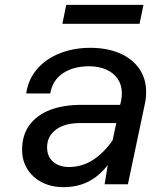

<svg xmlns="http://www.w3.org/2000/svg" viewBox="-20 -759 690 791"><path d="M424 -79Q388 -33 343.5 -10.5Q299 12 241 12Q192 12 153.5 -7.5Q115 -27 93 -62Q71 -97 71 -142Q71 -203 102 -244.5Q133 -286 187.5 -306.5Q242 -327 314 -327H475L479 -344Q482 -361 482 -375Q482 -409 465 -434Q448 -459 417.5 -472.5Q387 -486 347 -486Q282 -486 239 -457Q196 -428 187 -374H88Q96 -431 132 -473.5Q168 -516 225.5 -539Q283 -562 352 -562Q420 -562 472 -540Q524 -518 553 -477Q582 -436 582 -380Q582 -353 577 -332L507 0H411ZM264 -71Q317 -71 362 -99.5Q407 -128 444 -181L459 -252H310Q247 -252 210.5 -225Q174 -198 174 -152Q174 -114 199 -92.5Q224 -71 264 -71ZM253 -739H571L555 -661H237Z"/></svg>

Font: Azeret Mono
Style: Italic
Weight: 400
Italic angle: -12°
Designer: Martin Vácha
Foundry: Displaay
Version: Version 1.000; Glyphs 3.0.3, build 3074